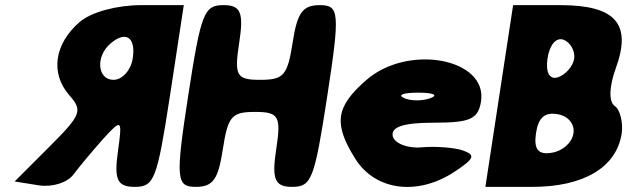

<svg xmlns="http://www.w3.org/2000/svg" viewBox="-20 -778 2444 748"><path d="M290 -692C192 -607 175 -493 250 -407C303 -347 297 -331 172 -206L37 -71L131 -56C184 -48 242 -66 266 -98C289 -129 342 -192 383 -238C455 -317 457 -314 439 -185C424 -77 438 -50 505 -50C581 -50 592 -79 642 -404L696 -758H531C435 -758 335 -731 290 -692ZM497 -550C490 -504 456 -467 422 -467C360 -467 351 -557 410 -608C470 -660 510 -633 497 -550Z M713 -404C663 -79 667 -50 743 -50C810 -50 830 -79 848 -196C868 -325 882 -342 974 -342C1066 -342 1076 -325 1056 -196C1038 -79 1051 -50 1118 -50C1194 -50 1205 -79 1255 -404C1305 -729 1302 -758 1226 -758C1159 -758 1138 -729 1120 -612C1100 -483 1085 -467 993 -467C901 -467 892 -483 912 -612C930 -729 918 -758 851 -758C775 -758 763 -729 713 -404Z M1408 -467C1287 -362 1278 -296 1365 -158C1444 -34 1610 -14 1754 -111C1829 -161 1833 -174 1783 -192C1751 -203 1677 -209 1622 -204C1567 -199 1516 -220 1510 -248C1503 -284 1553 -300 1670 -300C1812 -300 1843 -314 1854 -383C1880 -550 1571 -608 1408 -467ZM1658 -396C1627 -384 1581 -384 1554 -396C1527 -408 1551 -417 1609 -417C1667 -417 1689 -408 1658 -396Z M1871 -50H2054C2254 -50 2382 -126 2402 -258C2408 -300 2396 -351 2375 -365C2351 -381 2353 -441 2379 -512C2442 -685 2379 -758 2162 -758H1979ZM2217 -550C2213 -521 2184 -487 2154 -477C2121 -466 2105 -496 2113 -550C2121 -604 2147 -634 2176 -623C2202 -613 2221 -579 2217 -550ZM2214 -258C2208 -222 2173 -190 2130 -183C2077 -174 2059 -196 2068 -258C2077 -320 2102 -342 2153 -333C2194 -326 2220 -294 2214 -258Z"/></svg>

Font: Hussar Skorodowane
Style: Ky
Weight: 700
Foundry: Cannot Into Space Fonts
Version: Version 0.892